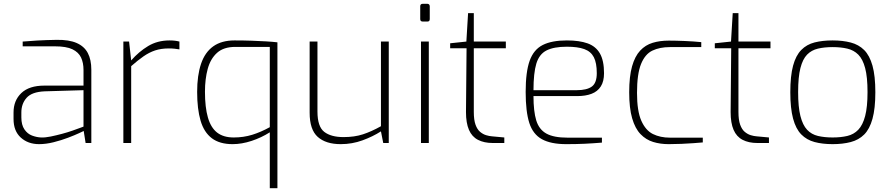

<svg xmlns="http://www.w3.org/2000/svg" viewBox="-20 -750 4677 1007"><path d="M185 6Q127 6 89 -28.5Q51 -63 51 -126V-160Q51 -223 92 -262Q133 -301 213 -301H418V-383Q418 -421 405 -448.5Q392 -476 360 -491.5Q328 -507 268 -507H99V-532Q132 -535 176 -537.5Q220 -540 277 -541Q342 -542 382 -524.5Q422 -507 440.5 -472Q459 -437 459 -384V0H429L419 -63Q417 -62 394.5 -51.5Q372 -41 336.5 -27.5Q301 -14 261 -4Q221 6 185 6ZM195 -29Q217 -28 246 -34Q275 -40 305 -48Q335 -56 360.5 -65Q386 -74 402 -80Q418 -86 418 -86V-277L214 -271Q147 -268 119.5 -237Q92 -206 92 -160V-134Q92 -95 108 -71.5Q124 -48 148 -39Q172 -30 195 -29Z M627 0V-532H657L668 -433Q708 -479 757 -508.5Q806 -538 869 -538Q884 -538 897 -536.5Q910 -535 921 -532V-491Q910 -493 896 -494.5Q882 -496 866 -496Q825 -496 793.5 -485.5Q762 -475 732 -454Q702 -433 668 -403V0Z M1395 237V-56Q1351 -28 1299.5 -11Q1248 6 1200 6Q1132 6 1091 -25Q1050 -56 1032 -117Q1014 -178 1014 -268Q1014 -355 1034.5 -415.5Q1055 -476 1098.5 -507Q1142 -538 1210 -538Q1258 -538 1299.5 -536.5Q1341 -535 1375.5 -533Q1410 -531 1435 -528V237ZM1206 -29Q1257 -29 1302.5 -43Q1348 -57 1395 -83V-504H1214Q1153 -504 1118.5 -473Q1084 -442 1069.5 -389Q1055 -336 1055 -269Q1055 -187 1070.5 -133.5Q1086 -80 1119 -54.5Q1152 -29 1206 -29Z M1767 6Q1689 6 1646.5 -32Q1604 -70 1604 -159V-532H1645V-165Q1645 -86 1680.5 -58.5Q1716 -31 1782 -31Q1839 -31 1883.5 -45.5Q1928 -60 1978 -88V-532H2019V0H1990L1978 -61Q1936 -34 1881.5 -14Q1827 6 1767 6Z M2197 -637Q2184 -637 2184 -650V-717Q2184 -730 2197 -730H2222Q2228 -730 2231 -726Q2234 -722 2234 -717V-650Q2234 -637 2222 -637ZM2188 0V-532H2229V0Z M2564 0Q2519 0 2487 -16.5Q2455 -33 2439.5 -69Q2424 -105 2424 -162L2427 -497H2341V-523L2426 -532L2435 -681H2465V-532H2633V-497H2465V-163Q2465 -121 2474 -96Q2483 -71 2498 -58.5Q2513 -46 2529.5 -41Q2546 -36 2560 -35L2625 -29V0Z M2950 6Q2869 6 2822 -20Q2775 -46 2756 -105.5Q2737 -165 2737 -268Q2737 -373 2758 -431.5Q2779 -490 2826.5 -514Q2874 -538 2953 -538Q3019 -538 3062 -522.5Q3105 -507 3126.5 -469.5Q3148 -432 3148 -366Q3148 -323 3131 -296.5Q3114 -270 3082.5 -258Q3051 -246 3007 -246H2778Q2778 -166 2792.5 -118.5Q2807 -71 2845.5 -49.5Q2884 -28 2957 -28H3137V-2Q3088 2 3045.5 4Q3003 6 2950 6ZM2778 -277H3005Q3058 -277 3084 -296Q3110 -315 3110 -366Q3110 -420 3094.5 -450Q3079 -480 3044.5 -492.5Q3010 -505 2953 -505Q2885 -505 2846.5 -485.5Q2808 -466 2793 -416.5Q2778 -367 2778 -277Z M3487 6Q3443 6 3405.5 -5.5Q3368 -17 3339.5 -46.5Q3311 -76 3295.5 -129.5Q3280 -183 3280 -266Q3280 -349 3295 -402Q3310 -455 3337.5 -484.5Q3365 -514 3403 -525.5Q3441 -537 3488 -537Q3523 -537 3571 -535Q3619 -533 3658 -529V-503H3494Q3440 -503 3401.5 -484.5Q3363 -466 3342 -414Q3321 -362 3321 -263Q3321 -168 3343.5 -117Q3366 -66 3404.5 -47Q3443 -28 3494 -28H3666V-3Q3644 -1 3615.5 1Q3587 3 3554.5 4.5Q3522 6 3487 6Z M3952 0Q3907 0 3875 -16.5Q3843 -33 3827.5 -69Q3812 -105 3812 -162L3815 -497H3729V-523L3814 -532L3823 -681H3853V-532H4021V-497H3853V-163Q3853 -121 3862 -96Q3871 -71 3886 -58.5Q3901 -46 3917.5 -41Q3934 -36 3948 -35L4013 -29V0Z M4347 6Q4294 6 4252.5 -5Q4211 -16 4182.5 -45Q4154 -74 4139.5 -128Q4125 -182 4125 -266Q4125 -352 4139.5 -405.5Q4154 -459 4182.5 -488Q4211 -517 4252.5 -527.5Q4294 -538 4347 -538Q4400 -538 4442 -527Q4484 -516 4512.5 -487.5Q4541 -459 4556 -405.5Q4571 -352 4571 -266Q4571 -181 4556 -127Q4541 -73 4512.5 -44.5Q4484 -16 4442 -5Q4400 6 4347 6ZM4347 -29Q4390 -29 4424 -37Q4458 -45 4481.5 -69.5Q4505 -94 4517.5 -141.5Q4530 -189 4530 -267Q4530 -346 4517.5 -393Q4505 -440 4481.5 -463.5Q4458 -487 4424 -495Q4390 -503 4347 -503Q4304 -503 4270 -495Q4236 -487 4213 -463.5Q4190 -440 4178 -393Q4166 -346 4166 -267Q4166 -189 4178 -141.5Q4190 -94 4213 -69.5Q4236 -45 4270 -37Q4304 -29 4347 -29Z"/></svg>

Font: Exo Thin ExtraLight
Style: Regular
Weight: 250
Version: Version 2.000